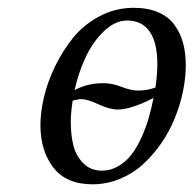

<svg xmlns="http://www.w3.org/2000/svg" viewBox="-20 -462 498 494"><path d="M167 -203.1Q162.1 -171.4 162.1 -148.9Q162.1 -114.3 168.9 -87.4Q175.8 -60.5 194.6 -41.7Q213.4 -22.9 242.2 -22.9Q265.1 -22.9 284.9 -34.7Q304.7 -46.4 318.6 -64.7Q332.5 -83 344 -108.4Q355.5 -133.8 362.5 -158.2Q369.6 -182.6 375 -210Q316.9 -180.2 283.2 -180.2Q262.2 -180.2 233.4 -193.6Q204.6 -207 189 -207Q185.5 -207 181.4 -206.3Q177.2 -205.6 173.1 -204.6Q168.9 -203.6 167 -203.1ZM379.9 -236.8Q384.8 -269 384.8 -297.9Q384.8 -352.5 365 -380.9Q345.2 -409.2 307.1 -409.2Q276.4 -409.2 248 -382.3Q219.7 -355.5 200.9 -315.9Q182.1 -276.4 171.9 -230Q203.6 -248 247.1 -248Q268.1 -248 292.7 -238.5Q317.4 -229 335 -229Q358.9 -229 379.9 -236.8ZM84 -140.1Q84 -172.4 92.8 -210.9Q101.6 -249.5 121.3 -290.5Q141.1 -331.5 168.2 -365Q195.3 -398.4 236.1 -420.2Q276.9 -441.9 324.2 -441.9Q360.8 -441.9 387.5 -430.2Q414.1 -418.5 429.2 -397.5Q444.3 -376.5 451.2 -350.8Q458 -325.2 458 -293.9Q458 -261.7 450.7 -226.6Q443.4 -191.4 429.4 -157.2Q415.5 -123 394.3 -92.5Q373 -62 347.2 -38.6Q321.3 -15.1 287.8 -1.5Q254.4 12.2 217.8 12.2Q150.4 12.2 117.2 -31Q84 -74.2 84 -140.1Z"/></svg>

Font: Common Serif Medium
Style: Italic
Weight: 500
Italic angle: -12°
Designer: Philipp H. Poll, Khaled Hosny
Foundry: Stefan Peev, Context Ltd.
Version: Version 1.026